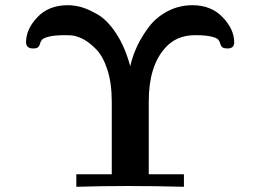

<svg xmlns="http://www.w3.org/2000/svg" viewBox="-20 -717 1001 737"><path d="M80 -555Q80 -605 123.5 -651Q167 -697 240 -697Q265 -697 291 -690Q317 -683 354 -662Q391 -641 425 -590Q459 -539 480 -463Q489 -503 507 -541Q525 -579 553 -615.5Q581 -652 624.5 -674.5Q668 -697 719 -697Q791 -697 835 -650.5Q879 -604 879 -555Q879 -531 854 -531Q838 -531 832.5 -536.5Q827 -542 825.5 -549Q824 -556 819 -563.5Q814 -571 791.5 -576.5Q769 -582 729 -582Q657 -582 614 -533Q551 -463 551 -328V-48H686V0Q578 -3 472 -3Q372 -3 273 0V-48H409V-327Q409 -398 392 -450Q375 -502 349 -528Q323 -554 302.5 -565Q282 -576 263 -580Q252 -582 230 -582Q190 -582 168 -576.5Q146 -571 140.5 -563.5Q135 -556 133.5 -549Q132 -542 127 -536.5Q122 -531 107 -531Q80 -531 80 -555Z"/></svg>

Font: CMU Serif
Style: Bold
Weight: 700
Version: Version 0.7.0